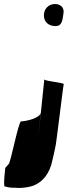

<svg xmlns="http://www.w3.org/2000/svg" viewBox="-58 -724 362 949"><path d="M46 -124C33 -123 -7 89 -16 88C-22 95 -27 101 -32 106C-33 119 -41 178 -36 197C-19 202 -1 205 18 204C25 205 33 205 41 205C65 204 89 200 106 194C156 175 188 130 200 72C205 49 211 28 215 5C219 0 254 -301 257 -308C261 -315 160 -323 161 -332L130 -32C130 -32 145 -181 143 -166C139 -140 73 -125 46 -124ZM217 -595C252 -595 251 -632 256 -660C260 -688 239 -706 210 -704C181 -702 159 -680 159 -648C159 -615 183 -595 217 -595Z"/></svg>

Font: Ugly Stick
Style: It
Weight: 400
Designer: Stig
Foundry: Cannot Into Space Fonts
Version: Version 0.99